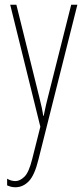

<svg xmlns="http://www.w3.org/2000/svg" viewBox="-20 -547 356 809"><path d="M23 -527H49L145 -140Q153 -108 156 -93.5Q159 -79 160 -72.5Q161 -66 162 -59H164Q170 -89 174.5 -107.5Q179 -126 183 -142L280 -527H306L142 125Q126 191 101.5 216.5Q77 242 45 242Q35 242 27 240Q19 238 10 234V206Q27 216 45 216Q64 216 83 197.5Q102 179 116 122L150 -13Z"/></svg>

Font: Noto Sans Lao UI ExtCond Thin
Style: Regular
Weight: 100
Width: 2
Designer: Monotype Design Team
Foundry: Monotype Imaging Inc.
Version: Version 2.000; ttfautohint (v1.8.4.7-5d5b)